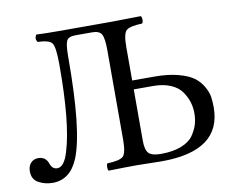

<svg xmlns="http://www.w3.org/2000/svg" viewBox="-74 -742 1036 850"><g transform="rotate(-10 444.5 -317.5)"><path d="M522 -333V-102.1Q522 -61 536.4 -45.9Q550.8 -30.8 590.8 -30.8Q645 -30.8 682.6 -45.4Q720.2 -60.1 737.1 -84.5Q753.9 -108.9 761 -132.3Q768.1 -155.8 768.1 -183.1Q768.1 -208 761 -231.9Q753.9 -255.9 737.5 -280Q721.2 -304.2 688 -318.6Q654.8 -333 608.9 -333ZM437 -122.1V-523.9Q437 -577.1 427 -595.5Q417 -613.8 384.8 -613.8H310.1Q277.8 -613.8 269.5 -596.9Q261.2 -580.1 261.2 -522.9Q261.2 -194.8 212.9 -76.2Q176.8 11.7 98.1 12.2Q63 12.2 34.4 -3.4Q5.9 -19 5.9 -55.2Q5.9 -79.1 19 -93Q32.2 -106.9 51.8 -106.9Q85.9 -106.9 97.2 -74.2Q106 -48.3 127.9 -47.9Q160.2 -47.9 179.2 -113.8Q217.3 -237.8 216.8 -499Q216.8 -578.1 203.4 -595.5Q189.9 -612.8 139.2 -613.8Q127.9 -629.9 139.2 -647Q177.2 -645 242.2 -645H479Q560.1 -646 608.9 -647Q613.8 -642.1 613.8 -630.1Q613.8 -618.2 608.9 -613.8Q552.7 -611.8 537.4 -597.4Q522 -583 522 -522.9V-373H622.1Q683.1 -373 728 -361.1Q772.9 -349.1 796.9 -331.5Q820.8 -314 835.4 -288.6Q850.1 -263.2 853.5 -241.7Q856.9 -220.2 856.9 -193.8Q856.9 2 588.9 2Q569.8 2 532 1Q494.1 0 480 0Q428.2 0 350.1 2Q346.2 -2 346.2 -13.9Q346.2 -25.9 350.1 -30.8Q406.2 -32.7 421.6 -47.4Q437 -62 437 -122.1Z"/></g></svg>

Font: Linux Libertine O
Style: Regular
Weight: 400
Designer: Philipp H. Poll
Foundry: Philipp H. Poll
Version: Version 5.3.0